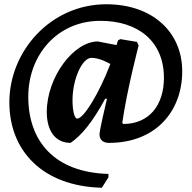

<svg xmlns="http://www.w3.org/2000/svg" viewBox="-20 -660 901 903"><path d="M459 223 490 174V158C236 151 113 4 113 -205C113 -402 250 -562 452 -562C634 -562 751 -462 751 -294C751 -166 682 -77 560 -77L555 -82C578 -242 632 -446 632 -446L624 -463L546 -476L535 -470L528 -448L440 -465C327 -465 200 -298 200 -133C200 -45 240 12 312 12C364 -24 414 -84 475 -196L483 -195C473 -154 448 -45 448 -28C448 -3 465 12 492 12C712 12 837 -136 837 -325C837 -510 696 -640 480 -640C219 -640 24 -420 24 -179C24 50 181 216 459 223ZM343 -102C330 -102 321 -141 321 -188C321 -289 367 -388 410 -388C449 -388 492 -363 499 -359C445 -218 373 -102 343 -102Z"/></svg>

Font: Alegreya SC
Style: Bold
Weight: 700
Designer: Juan Pablo del Peral
Foundry: Huerta Tipografica
Version: Version 2.007;PS 002.007;hotconv 1.0.88;makeotf.lib2.5.64775